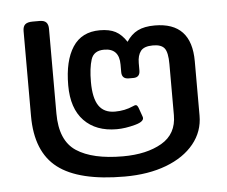

<svg xmlns="http://www.w3.org/2000/svg" viewBox="-45 -596 784 662"><g transform="rotate(-5 347.0 -265.0)"><path d="M57 -221V-515Q57 -531 65 -538Q73 -545 91 -545H115Q131 -545 138 -537.5Q145 -530 145 -515V-222Q145 -128 200.5 -91.5Q256 -55 361 -55Q443 -55 495.5 -85.5Q548 -116 548 -181V-358Q548 -398 537 -412.5Q526 -427 497 -427Q466 -427 454.5 -412Q443 -397 443 -371V-345Q443 -321 420 -321H404Q380 -321 380 -345V-371Q380 -427 328 -427Q292 -427 282.5 -397.5Q273 -368 273 -320Q273 -264 291 -237.5Q309 -211 347 -211Q381 -211 410 -224Q416 -227 420 -227Q425 -227 429 -217L440 -186Q447 -169 412 -159.5Q377 -150 348 -150Q276 -150 235 -192.5Q194 -235 194 -315Q194 -400 225 -447.5Q256 -495 319 -495Q352 -495 373 -484Q394 -473 411 -447Q427 -472 450 -483.5Q473 -495 509 -495Q636 -495 636 -360V-172Q636 -117 601.5 -74.5Q567 -32 505 -8.5Q443 15 361 15Q203 15 130 -41Q57 -97 57 -221Z"/></g></svg>

Font: Mitr Light
Style: Regular
Weight: 300
Designer: Thanarat Vachiruckul
Foundry: Cadson Demak
Version: Version 1.002